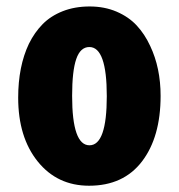

<svg xmlns="http://www.w3.org/2000/svg" viewBox="-20 -574 563 603"><path d="M451.7 -429.7Q484.4 -360.8 484.4 -272.9Q484.4 -143.6 426 -67.1Q367.7 9.3 259.8 9.3Q159.7 9.3 98.4 -66.9Q37.1 -143.1 37.1 -267.1Q37.1 -365.7 70.8 -436.5Q88.4 -472.2 113.8 -498Q139.2 -523.9 177 -538.8Q214.8 -553.7 261.5 -553.7Q308.1 -553.7 346.2 -537.4Q384.3 -521 409.4 -493.9Q434.6 -466.8 451.7 -429.7ZM260.7 -426.3Q232.4 -426.3 219.5 -388.7Q206.5 -351.1 206.5 -272.9Q206.5 -117.7 261 -117.7Q315.4 -117.7 315.4 -272Q315.4 -426.3 260.7 -426.3Z"/></svg>

Font: Open Sans Hebrew Condensed Extra Bold
Style: Regular
Weight: 800
Width: 3
Foundry: Ascender Corporation, Yanek Iontef
Version: Version 2.001;PS 002.001;hotconv 1.0.70;makeotf.lib2.5.58329